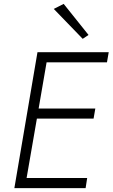

<svg xmlns="http://www.w3.org/2000/svg" viewBox="-20 -969 580 989"><path d="M257 -923 308 -949 436 -789 406 -769ZM173 -700H202H540L531 -648H220L179 -410H471L462 -358H170L117 -52H429L421 0H54Z"/></svg>

Font: Jost* Light
Style: Italic
Weight: 300
Italic angle: -10°
Version: Version 3.7